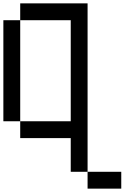

<svg xmlns="http://www.w3.org/2000/svg" viewBox="-20 -920 740 1140"><path d="M0 -200V-800H100V-200ZM100 -200H400V-800H100V-900H500V100H400V-100H100ZM500 100H700V200H500Z"/></svg>

Font: Galmuri9 Regular
Style: Regular
Weight: 400
Designer: Lee Minseo (quiple)
Version: Version 2.399;hotconv 1.1.1;makeotfexe 2.6.0 DEVELOPMENT